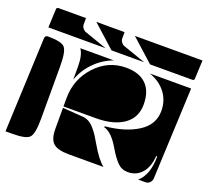

<svg xmlns="http://www.w3.org/2000/svg" viewBox="-109 -764 963 889"><g transform="rotate(20 372.5 -320.0)"><path d="M0 -10 20 -475Q21 -490 35 -490Q100 -490 117.5 -472Q135 -454 135 -380V-120Q135 -46 117.5 -28Q100 -10 35 -10ZM194 -490H359Q308 -471 269.5 -432Q231 -393 213 -342V-408Q213 -463 194 -490ZM423 -184 424 -189Q521 -198 583.5 -237.5Q646 -277 646 -345Q646 -396 617 -434Q588 -472 537 -490H740L720 -40Q719 -27 710.5 -18.5Q702 -10 690 -10H654Q700 -50 700 -141H695Q691 -86 664.5 -56Q638 -26 596 -26Q566 -26 545 -47Q524 -68 501 -107Q462 -175 423 -184ZM213 -100V-203L313 -196Q329 -195 343.5 -187Q358 -179 371.5 -163Q385 -147 393.5 -134Q402 -121 415 -98Q452 -34 483 -10H311Q256 -10 234.5 -30Q213 -50 213 -100ZM213 -210V-250Q213 -344 275 -411Q337 -478 425 -478Q490 -478 524.5 -444Q559 -410 559 -345Q559 -280 509 -245Q459 -210 372 -210ZM22 -530 26 -620Q26 -630 36 -630H171V-598Q171 -589 177.5 -580.5Q184 -572 192 -569L304 -530ZM222 -630H361V-598Q361 -589 367.5 -580.5Q374 -572 382 -569L494 -530H333ZM412 -630H745L741 -540Q741 -530 731 -530H523Z"/></g></svg>

Font: PrimecolorCV1
Style: Medium
Weight: 500
Designer: gluk
Foundry: gluk
Version: Version 0.672